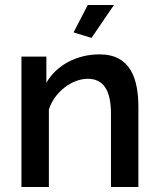

<svg xmlns="http://www.w3.org/2000/svg" viewBox="-20 -750 637 770"><path d="M347 -598 437 -730H332L275 -620ZM535 0V-319C535 -434 504 -532 379 -532C287 -532 206 -488 166 -418V-523H66V0H176V-311C199 -382 269 -434 332 -434C393 -434 425 -391 425 -293V0Z"/></svg>

Font: FIGSv2-sans-serif SemiBold
Style: Regular
Weight: 600
Designer: Matt McInerney, Pablo Impallari, Rodrigo Fuenzalida,Mirko Velimirovic
Foundry: Matt McInerney, Pablo Impallari, Rodrigo Fuenzalida
Version: Version 4.021;hotconv 1.0.109;makeotfexe 2.5.65596